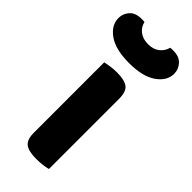

<svg xmlns="http://www.w3.org/2000/svg" viewBox="-265 -758 803 803"><g transform="rotate(45 137.0 -356.0)"><path d="M213 -1Q203 2 185 4.5Q167 7 145 7Q100 7 80.5 -8Q61 -23 61 -64V-480Q71 -482 89 -485Q107 -488 129 -488Q174 -488 193.5 -473Q213 -458 213 -416ZM137 -663Q168 -663 187.5 -678.5Q207 -694 213 -718Q218 -719 222 -719Q226 -719 231 -719Q266 -719 284 -699Q302 -679 302 -653Q302 -611 259.5 -581Q217 -551 137 -551Q56 -551 14 -581Q-28 -611 -28 -653Q-28 -679 -10.5 -699Q7 -719 43 -719Q48 -719 52 -719Q56 -719 61 -718Q66 -694 86 -678.5Q106 -663 137 -663Z"/></g></svg>

Font: Baloo Bhaina 2
Style: Bold
Weight: 700
Designer: Yesha Goshar, Manish Minz, Shuchita Grover and Ek Type
Foundry: Ek Type
Version: Version 1.640;hotconv 1.0.111;makeotfexe 2.5.65597; ttfautoh